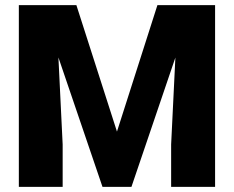

<svg xmlns="http://www.w3.org/2000/svg" viewBox="-20 -731 916 751"><path d="M278.8 -710.9 437.5 -216.3 595.7 -710.9H821.3V0H649.4V-166L666 -505.9L494.1 0H380.9L208.5 -506.3L225.1 -166V0H53.7V-710.9Z"/></svg>

Font: Vazir Black UI
Style: Black-UI
Weight: 900
Designer: Saber Rastikerdar
Foundry: Saber Rastikerdar
Version: Version 30.1.0